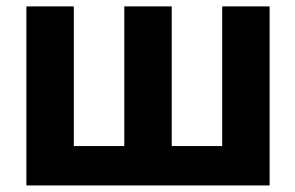

<svg xmlns="http://www.w3.org/2000/svg" viewBox="-20 -565 899 585"><path d="M60.4 -545.5H204.9V-120H358.7V-545.5H503.2V-120H657V-545.5H801.5V0H60.4Z"/></svg>

Font: Inter Zeller
Style: Bold
Weight: 700
Designer: Rasmus Andersson; Joe Bland
Foundry: zeller
Version: Version 3.015;git-dec3a8cb1